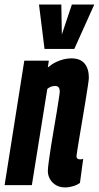

<svg xmlns="http://www.w3.org/2000/svg" viewBox="-36 -809 432 839"><path d="M70.2 -544H177.4L173 -514.3Q191.7 -529.7 209.3 -538Q226.8 -546.3 243.6 -550.2Q260.4 -554 275.9 -554Q314.5 -554 333.4 -531.6Q352.3 -509.1 352.3 -469.6Q352.3 -462.9 348.4 -436.4Q344.4 -409.8 338.3 -372.1Q332.2 -334.4 325.3 -293.5Q318.3 -252.5 312.2 -215.9Q306.1 -179.2 302.2 -155Q298.2 -130.7 298.2 -126.9Q298.2 -119.4 302.2 -116.1Q306.1 -112.7 313.8 -112.7Q316.7 -112.7 320.1 -113Q323.5 -113.3 327.6 -115.2L313.4 -9.9Q301.3 -0.7 283.5 4.6Q265.7 10 248.6 10Q224.6 10 207.7 -0.5Q190.8 -10.9 182 -27.1Q173.1 -43.3 173.1 -61.6Q173.1 -73.4 176.9 -101.8Q180.7 -130.2 186.5 -167.4Q192.2 -204.5 199.2 -244.2Q206.1 -284 211.9 -319.4Q217.6 -354.9 221.4 -379.4Q225.2 -403.9 225.2 -409.9Q225.2 -420.3 220.5 -426.8Q215.7 -433.4 203.5 -433.4Q198.7 -433.4 192.9 -432Q187.1 -430.6 181.5 -427.7Q175.8 -424.9 170.7 -420.4L103.2 0H-15.9ZM376 -789.3 288.8 -595.3H158.5L134.4 -789.3H232L234.2 -658.2L278.1 -789.3Z"/></svg>

Font: Georama
Style: Italic
Weight: 400
Width: 2
Italic angle: -9°
Designer: Jean-Baptiste Levee
Foundry: Production Type
Version: Version 1.000